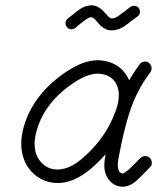

<svg xmlns="http://www.w3.org/2000/svg" viewBox="-20 -688 595 727"><path d="M265 -582Q263 -581 261.5 -580Q260 -579 258 -578.5Q256 -578 254 -577.5Q252 -577 250 -577Q244 -577 239 -580.5Q234 -584 231 -589Q228 -594 228 -600Q228 -603 229 -606.5Q230 -610 232 -612.5Q234 -615 236 -617V-618L251 -629Q252 -630 256 -633Q274 -648 285 -655Q290 -658 296 -661Q302 -664 309 -665Q313 -666 317 -667Q321 -668 326 -668Q333 -668 340 -666Q353 -662 365 -652Q372 -646 381 -635Q381 -635 382 -635Q385 -631 387.5 -628Q390 -625 392 -624Q396 -620 400 -619Q402 -618 404 -618Q405 -618 407 -618.5Q409 -619 411 -619Q412 -619 413.5 -619.5Q415 -620 416.5 -621Q418 -622 419.5 -622.5Q421 -623 422.5 -624Q424 -625 426 -626Q435 -632 452 -645Q458 -650 462 -653L474 -662Q480 -666 487 -666Q492 -666 496 -664.5Q500 -663 503 -660Q506 -657 508 -653Q510 -649 510 -644Q510 -640 509 -637Q508 -634 506 -631Q504 -628 501 -626L489 -617L479 -610Q473 -605 469.5 -602.5Q466 -600 460.5 -595.5Q455 -591 450 -588Q445 -585 441.5 -583Q438 -581 433 -579Q428 -577 423 -576Q413 -573 404 -573Q395 -573 387 -575Q374 -579 362 -590Q356 -595 347 -606Q340 -615 336 -618Q332 -621 328 -622Q327 -623 326 -623Q323 -623 320 -622Q315 -620 308 -616Q300 -611 284 -598Q281 -595 279 -594ZM430 -330Q430 -342 426 -356Q416 -390 383 -403Q368 -409 350 -409Q311 -409 260 -375Q149 -301 119 -194Q105 -145 116 -108Q125 -80 147 -63Q169 -46 199 -46Q222 -47 243.5 -56.5Q265 -66 288 -85Q380 -162 418 -268Q430 -300 430 -330ZM530 -455Q534 -455 539 -453Q544 -451 547 -447Q554 -440 554 -429Q554 -421 549 -414Q497 -346 469 -258Q447 -188 430 -95Q426 -75 426 -65Q426 -39 438 -33Q440 -32 442 -31H443Q447 -31 451 -34L464 -43Q472 -50 482 -60Q492 -70 512 -90Q520 -97 530 -97Q543 -97 551 -86Q555 -79 555 -70Q555 -61 547 -54Q528 -34 521 -27Q506 -13 496 -3Q470 19 443 19Q416 18 398 -1Q375 -24 375 -61Q375 -80 380 -104Q353 -74 323 -48Q259 5 199 5Q153 5 116 -23Q81 -50 68 -93Q52 -144 70 -208Q106 -333 232 -417Q297 -460 350 -460Q397 -459 431 -434Q457 -413 469 -384Q488 -417 509 -445Q517 -455 530 -455Z"/></svg>

Font: TT2020Base
Style: Italic
Weight: 400
Italic angle: -15°
Version: Version 0.2.000